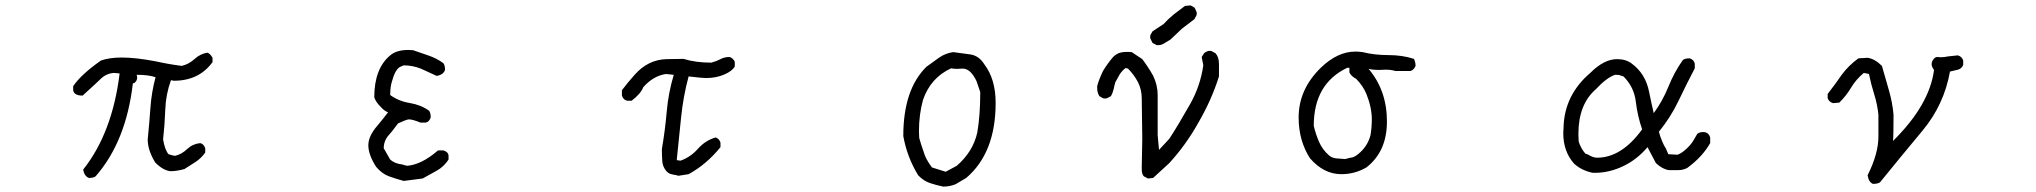

<svg xmlns="http://www.w3.org/2000/svg" viewBox="-20 -648 7540 711"><path d="M309 11Q292 4 288 -20Q396 -156 423 -376L402 -378Q373 -376 352 -355Q341 -344 286 -294Q254 -294 251 -314V-329Q281 -373 354 -424Q386 -435 431 -435Q482 -435 556 -421Q605 -410 653 -404Q679 -410 700.5 -429.5Q722 -449 748 -453Q758 -450 767 -434V-418Q717 -349 624 -349L613 -351Q594 -298 592 -242Q590 -186 584 -132Q590 -94 604 -77Q622 -71 629 -71Q653 -77 673 -96Q693 -115 721 -118Q734 -116 740 -99V-83Q725 -62 704.5 -48.5Q684 -35 663 -22Q634 -14 611 -14Q584 -17 555 -46Q527 -91 527 -132Q533 -191 537 -248.5Q541 -306 556 -362Q531 -371 486 -371Q488 -364 488 -361Q488 -349 478 -341L472 -339Q447 -124 334 5Q326 11 309 11Z M1475 22Q1449 15 1422 5.5Q1395 -4 1373 -30Q1344 -75 1344 -110Q1344 -144 1377 -182Q1398 -207 1417 -232Q1402 -238 1390 -252Q1370 -272 1366 -288Q1366 -394 1425 -443Q1448 -463 1492 -463L1510 -462Q1539 -452 1568 -442Q1597 -432 1622 -414Q1628 -406 1628 -389Q1622 -371 1597 -367L1538 -394Q1507 -406 1475 -406Q1469 -404 1461 -400Q1443 -390 1431 -345Q1425 -326 1425 -296Q1457 -273 1497.5 -266.5Q1538 -260 1569 -238Q1575 -230 1575 -213Q1569 -196 1556 -194H1537Q1508 -206 1494 -206Q1484 -205 1454 -191Q1428 -156 1420 -148Q1401 -127 1401 -99L1425 -57Q1442 -42 1469 -39L1487 -34Q1541 -38 1602 -91H1622Q1639 -86 1641 -73V-57Q1624 -31 1597.5 -16Q1571 -1 1545 13Z M2492 3 2486 1 2470 -2Q2457 -4 2448 -14Q2434 -30 2432.5 -51Q2431 -72 2431 -96Q2443 -166 2449 -235Q2455 -304 2475 -371L2446 -374Q2399 -367 2362 -325Q2353 -301 2319 -275H2303Q2289 -277 2283 -294V-314Q2305 -343 2331 -372Q2380 -427 2448 -429Q2479 -430 2511 -430Q2556 -416 2614 -416Q2633 -421 2648 -429Q2663 -437 2681 -437Q2687 -436 2693.5 -430Q2700 -424 2701 -418V-402Q2692 -385 2662 -372Q2632 -359 2594 -359Q2581 -359 2530 -365Q2510 -291 2502 -211.5Q2494 -132 2486 -55L2500 -53Q2537 -66 2564.5 -97Q2592 -128 2630 -139Q2643 -135 2648 -120V-103Q2596 -39 2530 -3Z M3482 -12 3523 -34Q3583 -86 3599 -157Q3610 -221 3610 -307L3596 -348Q3574 -394 3545 -394L3524 -393Q3512 -393 3502 -395Q3426 -360 3398 -278Q3383 -224 3383 -162L3384 -137Q3391 -112 3400 -87Q3407 -60 3431 -28ZM3473 43Q3448 38 3424 30Q3400 22 3380 1Q3339 -66 3325 -144Q3325 -317 3411 -401Q3434 -418 3457.5 -434.5Q3481 -451 3510 -455Q3541 -451 3573 -446.5Q3605 -442 3625 -410Q3667 -355 3667 -267Q3667 -82 3558 11L3519 34Q3498 43 3473 43Z M4231 13 4216 5Q4211 0 4209 -9Q4208 -15 4208 -27L4210 -134L4208 -284Q4208 -316 4194 -344Q4179 -372 4157 -394L4148 -396Q4136 -387 4126 -372Q4116 -353 4110 -343Q4109 -340 4107 -331.5Q4105 -323 4104 -318Q4100 -302 4094 -292Q4092 -291 4081 -285Q4075 -282 4065 -284L4051 -292Q4046 -300 4044 -310Q4043 -314 4043 -329Q4049 -353 4065 -386Q4083 -415 4102 -437Q4116 -451 4133 -454Q4148 -457 4171 -455L4210 -429Q4232 -400 4250 -368Q4267 -333 4267 -296V-147L4272 -93L4310 -134Q4341 -181 4388 -264Q4425 -330 4436 -406L4430 -437L4439 -451Q4441 -454 4451 -458Q4458 -461 4466 -459L4481 -451Q4494 -437 4494 -411V-365Q4467 -279 4419 -196Q4373 -113 4310 -44L4250 11ZM4263 -481 4248 -489Q4244 -496 4241 -503Q4238 -508 4240 -518L4248 -532L4289 -559Q4305 -577 4327 -595Q4355 -616 4368 -626L4389 -628L4403 -620Q4406 -616 4410 -606Q4413 -601 4411 -592L4403 -577Q4390 -567 4357 -542Q4330 -517 4315 -502Q4297 -491 4292 -488Q4279 -479 4263 -481Z M4961 -59 4981 -64Q4993 -64 5009 -77Q5044 -105 5055 -147Q5060 -175 5060 -206Q5060 -250 5040 -300Q5027 -331 5002 -356Q4983 -366 4977 -380V-397H4969Q4845 -338 4845 -182Q4852 -152 4864.5 -123Q4877 -94 4901 -73Q4912 -63 4928.5 -61.5Q4945 -60 4961 -59ZM4947 -3Q4882 -3 4831 -62Q4789 -127 4789 -213Q4789 -317 4871 -397Q4933 -457 4999 -457Q5012 -457 5026 -455Q5070 -444 5121.5 -444Q5173 -444 5216 -430Q5222 -418 5222 -404Q5216 -389 5203 -385H5148Q5131 -390 5112 -390L5085 -389Q5065 -389 5048 -393Q5116 -313 5116 -198Q5116 -87 5040 -28Q4997 -3 4947 -3Z M5894 -64Q5985 -64 6061 -169Q6044 -218 6037.5 -272Q6031 -326 5992 -365Q5984 -368 5979 -369Q5977 -371 5961 -371Q5930 -361 5889 -317Q5825 -261 5825 -152L5826 -124Q5834 -98 5851 -79L5860 -76Q5879 -64 5894 -64ZM5886 -8H5878Q5836 -17 5809 -42Q5769 -87 5769 -155L5770 -176Q5773 -296 5869 -378Q5920 -429 5968 -429Q6001 -429 6022 -413Q6074 -375 6087 -307Q6095 -267 6104 -229Q6137 -274 6158.5 -327.5Q6180 -381 6212 -426Q6221 -432 6237 -432Q6253 -427 6256 -412V-395Q6225 -336 6196 -275Q6167 -214 6123 -160Q6134 -121 6149 -98L6158 -77L6192 -75Q6205 -80 6217 -90Q6229 -100 6237.5 -109.5Q6246 -119 6252 -129.5Q6258 -140 6265 -152Q6273 -159 6287 -159Q6307 -159 6313 -139V-118Q6284 -67 6228 -26Q6212 -18 6195 -18H6160Q6137 -21 6112 -44L6081 -103Q6042 -57 5990.5 -32.5Q5939 -8 5886 -8Z M6916 33Q6900 27 6896 1Q6936 -79 6936 -142V-223Q6932 -262 6920.5 -298.5Q6909 -335 6901 -374L6882 -378Q6853 -354 6834.5 -323Q6816 -292 6791 -268L6768 -266Q6752 -271 6748 -285V-300Q6779 -340 6800 -371Q6826 -406 6862 -432L6896 -434Q6923 -430 6949 -404Q6961 -361 6974.5 -315Q6988 -269 6992 -223Q6992 -142 6990 -126Q7125 -259 7142 -389Q7133 -401 7133 -410Q7133 -414 7134.5 -419Q7136 -424 7141 -430Q7146 -436 7153 -437L7167 -436Q7180 -436 7193 -439L7230 -443Q7245 -439 7250 -424V-408Q7245 -394 7230.5 -390Q7216 -386 7201 -383Q7179 -260 7099.5 -164.5Q7020 -69 6942 27Q6933 33 6916 33Z"/></svg>

Font: Yozai
Style: Regular
Weight: 400
Designer: LXGW / Y.OzVox
Foundry: LXGW / Y.OzVox
Version: Version 0.861;October 22, 2024